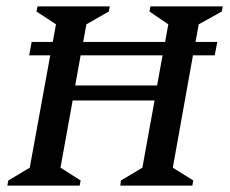

<svg xmlns="http://www.w3.org/2000/svg" viewBox="-20 -580 719 600"><path d="M3 0 6 -16 73 -56 137 -407H71L79 -449H145L155 -504L94 -544L97 -560H323L320 -544L250 -504L240 -449H496L506 -504L447 -544L450 -560H676L673 -544L601 -504L591 -449H659L651 -407H583L520 -56L584 -16L581 0H356L358 -16L425 -56L463 -266H207L169 -56L232 -16L229 0ZM215 -313H471L488 -407H232Z"/></svg>

Font: Spectral SC Medium
Style: Italic
Weight: 500
Italic angle: -10°
Designer: Jean-Baptiste Levee
Foundry: Production Type
Version: Version 2.001